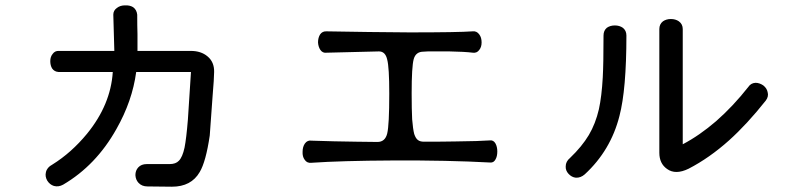

<svg xmlns="http://www.w3.org/2000/svg" viewBox="-20 -746 3040 729"><path d="M410.2 -690.4 414.1 -552.7H204.1Q188.5 -553.7 179.7 -541Q170.9 -530.3 170.9 -513.7Q170.9 -498 177.7 -486.3Q186.5 -473.6 202.1 -472.7H408.2Q400.4 -348.6 310.5 -238.3Q251 -166 178.7 -121.1Q158.2 -110.4 154.3 -91.8Q150.4 -76.2 159.2 -60.5Q168.9 -44.9 184.6 -40Q202.1 -35.2 219.7 -44.9Q344.7 -118.2 421.9 -255.9Q482.4 -362.3 497.1 -472.7H705.1Q696.3 -338.9 693.4 -292Q687.5 -219.7 680.7 -185.5Q672.9 -149.4 659.2 -135.7Q647.5 -123 624 -123H537.1Q516.6 -123 504.9 -110.4Q494.1 -98.6 494.1 -81.1Q495.1 -63.5 505.9 -51.8Q518.6 -38.1 540 -38.1L632.8 -37.1Q706.1 -37.1 738.3 -92.8Q761.7 -131.8 776.4 -231.4Q783.2 -318.4 787.1 -379.9Q793 -450.2 793 -472.7Q793.9 -510.7 767.6 -532.2Q743.2 -552.7 704.1 -552.7H502Q502 -574.2 502 -616.2Q501 -646.5 501 -690.4Q499 -709 485.4 -718.8Q472.7 -726.6 454.1 -725.6Q436.5 -725.6 423.8 -715.8Q410.2 -706.1 410.2 -690.4Z M1219.7 -627Q1204.1 -627.9 1195.3 -615.2Q1187.5 -602.5 1187.5 -585Q1188.5 -568.4 1196.3 -556.6Q1205.1 -543.9 1219.7 -545.9L1418.9 -550.8Q1443.4 -550.8 1450.2 -519.5Q1458 -490.2 1458 -390.6Q1458 -271.5 1450.2 -239.3Q1442.4 -207 1413.1 -207Q1375 -207 1332 -208Q1248 -209 1164.1 -211.9Q1147.5 -214.8 1137.7 -201.2Q1128.9 -188.5 1128.9 -169.9Q1127.9 -151.4 1136.7 -139.6Q1145.5 -126 1162.1 -127.9Q1274.4 -135.7 1472.7 -136.7Q1679.7 -137.7 1841.8 -128.9Q1854.5 -127.9 1861.3 -140.6Q1868.2 -152.3 1868.2 -170.9Q1868.2 -188.5 1861.3 -201.2Q1853.5 -214.8 1839.8 -212.9Q1800.8 -210 1710.9 -209Q1662.1 -208 1589.8 -208Q1575.2 -208 1567.4 -213.9Q1558.6 -219.7 1552.7 -237.3Q1547.9 -255.9 1544.9 -293Q1543 -329.1 1543 -391.6Q1543 -493.2 1550.8 -521.5Q1558.6 -549.8 1587.9 -549.8L1604.5 -550.8Q1654.3 -550.8 1686.5 -550.8Q1744.1 -549.8 1775.4 -545.9Q1791 -543.9 1799.8 -556.6Q1808.6 -567.4 1808.6 -585Q1808.6 -603.5 1799.8 -615.2Q1790 -628.9 1774.4 -627Q1720.7 -623 1535.2 -623Q1380.9 -624 1219.7 -627Z M2271.5 -611.3Q2271.5 -503.9 2268.6 -452.1Q2264.6 -379.9 2253.9 -331.1Q2241.2 -276.4 2215.8 -233.4Q2189.5 -189.5 2144.5 -146.5Q2127.9 -132.8 2127.9 -114.3Q2127 -98.6 2138.7 -85.9Q2150.4 -73.2 2166 -71.3Q2184.6 -70.3 2200.2 -84Q2298.8 -174.8 2332 -305.7Q2358.4 -406.2 2358.4 -611.3Q2358.4 -629.9 2344.7 -640.6Q2332 -649.4 2314.5 -649.4Q2296.9 -649.4 2284.2 -640.6Q2271.5 -629.9 2271.5 -611.3ZM2483.4 -635.7V-166Q2483.4 -125 2512.7 -104.5Q2544.9 -81.1 2594.7 -105.5Q2673.8 -146.5 2748 -212.9Q2816.4 -274.4 2887.7 -364.3Q2899.4 -379.9 2894.5 -396.5Q2891.6 -411.1 2877.9 -421.9Q2863.3 -431.6 2848.6 -431.6Q2831.1 -430.7 2821.3 -416Q2763.7 -342.8 2699.2 -286.1Q2635.7 -231.4 2572.3 -198.2V-635.7Q2572.3 -654.3 2557.6 -665Q2544.9 -673.8 2527.3 -673.8Q2509.8 -673.8 2497.1 -665Q2483.4 -654.3 2483.4 -635.7Z"/></svg>

Font: Gungsuh
Style: Regular
Weight: 400
Version: Version 2.21